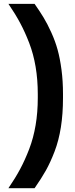

<svg xmlns="http://www.w3.org/2000/svg" viewBox="-20 -860 390 1000"><path d="M308.1 -370.1V-350.1Q308.1 -266.6 297.1 -197.3Q286.1 -127.9 264.2 -70.8Q242.2 -13.7 218.8 28.1Q195.3 69.8 160.2 120.1H23.9Q59.6 67.9 84.7 21Q109.9 -25.9 132.1 -83.7Q154.3 -141.6 165.5 -208.3Q176.8 -274.9 176.8 -350.1V-370.1Q176.8 -445.3 165.5 -512Q154.3 -578.6 132.1 -636.2Q109.9 -693.8 84.7 -740.7Q59.6 -787.6 23.9 -839.8H160.2Q188 -800.3 207.5 -767.8Q227.1 -735.4 247.3 -690.7Q267.6 -646 280 -601.1Q292.5 -556.2 300.3 -496.8Q308.1 -437.5 308.1 -370.1Z"/></svg>

Font: Cooper Hewitt
Style: Semibold
Weight: 709
Designer: Village Type and Design LLC
Foundry: Cooper Hewitt Smithsonian Design Museum
Version: 1.000